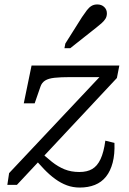

<svg xmlns="http://www.w3.org/2000/svg" viewBox="-20 -832 582 864"><path d="M339 12Q308 12 281 2Q254 -8 228.5 -26.5Q203 -45 179 -70Q155 -95 129 -126L157 -153Q187 -125 214 -103.5Q241 -82 270.5 -70Q300 -58 337 -58Q372 -58 395 -71.5Q418 -85 432.5 -116Q447 -147 454 -199L495 -189Q497 -138 487 -100Q477 -62 457 -37Q437 -12 407 0Q377 12 339 12ZM56 0H13L21 -53L437 -495L450 -485H297Q253 -485 225.5 -482Q198 -479 183 -469.5Q168 -460 162 -442L136 -367H87L122 -537H517L506 -481ZM349 -755Q361 -773 371 -786Q381 -799 392 -805.5Q403 -812 418 -812Q437 -812 449 -800.5Q461 -789 461 -772Q461 -758 454.5 -747.5Q448 -737 436.5 -727Q425 -717 411 -706L296 -615H270L274 -636Z"/></svg>

Font: Roboto Serif 20pt Light
Style: Italic
Weight: 300
Italic angle: -10°
Version: Version 1.007